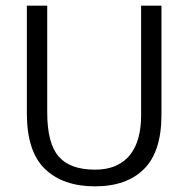

<svg xmlns="http://www.w3.org/2000/svg" viewBox="-20 -650 666 679"><path d="M75 -630H147V-253Q147 -143 187.5 -96.5Q228 -50 316 -50Q359 -50 390 -64Q421 -78 440.5 -103Q460 -128 469.5 -163Q479 -198 479 -241V-630H551V-244Q551 -114 489.5 -52.5Q428 9 316 9Q203 9 139 -52.5Q75 -114 75 -249Z"/></svg>

Font: Mukta Vaani Light
Style: Regular
Weight: 300
Designer: Noopur Datye, Girish Dalvi, Yashodeep Gholap, Pallavi Karambelkar
Foundry: Ek Type
Version: Version 2.538;PS 1.000;hotconv 16.6.51;makeotf.lib2.5.65220;